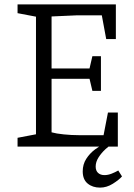

<svg xmlns="http://www.w3.org/2000/svg" viewBox="-20 -668 610 875"><path d="M60 0V-40L144 -56V-592L60 -608V-648H508V-490H464L444 -598H327L215 -593V-356H388L401 -412H440V-254H401L388 -309H215V-65Q236 -59 271 -55.5Q306 -52 338 -52H452L472 -155H517V0ZM436 187Q402 187 379.5 168.5Q357 150 357 113Q357 81 373 56Q389 31 413 13Q437 -5 460 -16H496Q479 -5 460.5 12Q442 29 429 49.5Q416 70 416 91Q416 110 427 120Q438 130 456 130Q472 130 488.5 123.5Q505 117 519 109L536 136Q522 152 494 169.5Q466 187 436 187Z"/></svg>

Font: Faustina Light Light
Style: Regular
Weight: 300
Version: Version 1.200